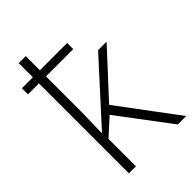

<svg xmlns="http://www.w3.org/2000/svg" viewBox="-226 -848 936 936"><g transform="rotate(-45 242.0 -380.0)"><path d="M13.2 -620.1V-662.1H88.9V-759.8H137.2V-662.1H325.2V-620.1H137.2V-378.9L133.8 -232.9H136.2L407.2 -530.8H465.8L256.8 -304.2L483.9 0H425.8L224.1 -268.1L137.2 -189V0H88.9V-620.1Z"/></g></svg>

Font: Open Sans Light
Style: Regular
Weight: 300
Foundry: Ascender Corporation
Version: Version 1.10